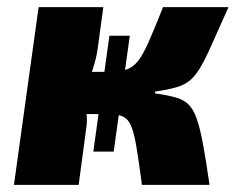

<svg xmlns="http://www.w3.org/2000/svg" viewBox="-20 -517 659 537"><path d="M619 -497Q591 -435 573 -394Q555 -353 540.5 -328.5Q526 -304 510.5 -291.5Q495 -279 472 -272.5Q449 -266 414 -261L413 -256Q447 -251 469.5 -245Q492 -239 506 -226Q520 -213 529.5 -187Q539 -161 547.5 -115.5Q556 -70 566 0H377Q369 -60 363 -97.5Q357 -135 350 -156Q343 -177 332.5 -185.5Q322 -194 306 -196Q290 -198 264 -198L278 -316Q311 -316 330.5 -321.5Q350 -327 364.5 -344.5Q379 -362 395 -398Q411 -434 436 -497ZM269 -497 253 -380Q249 -351 238 -319Q227 -287 210 -260Q217 -236 221 -207.5Q225 -179 221 -157L200 0H19L88 -497ZM330 -316 313 -198H184L201 -316ZM241 -93 286 -417H343L298 -93Z"/></svg>

Font: Exo 2 ExtraBold
Style: Italic
Weight: 800
Italic angle: -8°
Designer: Natanael Gama
Foundry: Natanael Gama
Version: Version 2.010